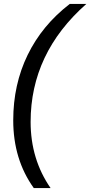

<svg xmlns="http://www.w3.org/2000/svg" viewBox="-20 -745 457 972"><path d="M333 -725H417Q135 -476 135 -128Q135 61 236 207H151Q47 62 47 -136Q47 -317 120 -467Q193 -617 333 -725Z"/></svg>

Font: Libra Sans
Style: Italic
Weight: 400
Italic angle: -12°
Foundry: Context Ltd
Version: Version 1.002